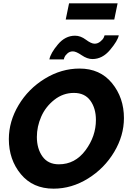

<svg xmlns="http://www.w3.org/2000/svg" viewBox="-20 -1125 773 1151"><path d="M374 -1008 394 -1105H685L665 -1008ZM363 -769H276Q283 -806 327 -858.5Q371 -911 430 -911Q463 -911 495 -887Q527 -863 547 -863Q566 -863 581.5 -876Q597 -889 601 -897.5Q605 -906 607 -913H692Q686 -881 640 -826Q594 -771 534 -771Q503 -771 469.5 -794Q436 -817 417 -817Q398 -817 384.5 -805Q371 -793 367 -783Q363 -773 363 -769ZM33 -291Q33 -397 91.5 -495Q150 -593 249 -653.5Q348 -714 457 -714Q580 -714 651.5 -626.5Q723 -539 723 -417Q723 -312 664.5 -214Q606 -116 508 -55Q410 6 301 6Q177 6 105 -81Q33 -168 33 -291ZM555 -406Q555 -476 521.5 -522Q488 -568 423 -568Q358 -568 305.5 -526.5Q253 -485 227 -425.5Q201 -366 201 -304Q201 -234 234.5 -187Q268 -140 333 -140Q430 -140 492.5 -224Q555 -308 555 -406Z"/></svg>

Font: Raleway-v4020 ExtraBold
Style: Italic
Weight: 800
Italic angle: -12°
Designer: Matt McInerney, Pablo Impallari, Rodrigo Fuenzalida
Foundry: Matt McInerney, Pablo Impallari, Rodrigo Fuenzalida
Version: Version 4.020;PS 004.020;hotconv 1.0.88;makeotf.lib2.5.64775